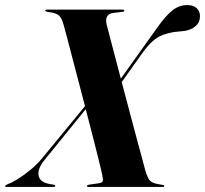

<svg xmlns="http://www.w3.org/2000/svg" viewBox="-63 -738 810 758"><path d="M358.5 -639Q364 -617.5 379.5 -559Q395 -500.5 414 -427.5L558.5 -630Q591.5 -676.5 618 -697.2Q644.5 -718 676.5 -718Q700.5 -718 713.5 -705.8Q726.5 -693.5 726.5 -674Q726.5 -650 710 -635.5Q693.5 -621 667 -616Q652.5 -614 642.2 -613.5Q632 -613 623 -611.5Q597.5 -607 577.8 -599.2Q558 -591.5 539.2 -575Q520.5 -558.5 499 -528.5L417.5 -414Q431.5 -362 445.5 -308.5Q459.5 -255 472.5 -207Q485.5 -159 495.5 -122Q505.5 -85 510.5 -65.5Q517 -44 523.2 -32.8Q529.5 -21.5 542 -16.5Q554.5 -11.5 579 -8Q585.5 -7.5 585.5 -3.5Q585.5 0 580 0H288Q280 0 280 -4Q280 -7.5 289 -9L327 -14.5Q344 -16.5 343.5 -28.2Q343 -40 335.5 -70.5Q332 -86 323 -121.5Q314 -157 301.8 -205.2Q289.5 -253.5 275.5 -307L112.5 -106Q85 -72 89.2 -46Q93.5 -20 128 -12.5L148 -9Q155.5 -8 155 -4Q155 0 148 0H-37.5Q-43 0 -43 -3Q-43 -6 -29.5 -12.5Q-20.5 -14.5 3.5 -29Q27.5 -43.5 54.8 -65.5Q82 -87.5 101.5 -111L272.5 -319Q259 -371 245.5 -422.5Q232 -474 220.2 -519Q208.5 -564 200 -596.2Q191.5 -628.5 187.5 -642Q182 -664 171 -675.5Q160 -687 128 -690.5Q119.5 -692 117.5 -693.2Q115.5 -694.5 115.5 -696.5Q115.5 -700 121.5 -700H421.5Q428 -700 428 -696.5Q428 -692.5 422 -691.5L385 -687Q347.5 -682.5 358.5 -639Z"/></svg>

Font: Fraunces 144pt S000
Style: Bold Italic
Weight: 700
Italic angle: -16°
Version: Version 1.000; ttfautohint (v1.8.3)